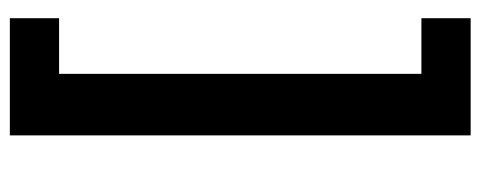

<svg xmlns="http://www.w3.org/2000/svg" viewBox="-313 -469 976 390"><g transform="rotate(90 175.0 -274.0)"><path d="M17 194H255V-742H17V-642H130V94H17Z"/></g></svg>

Font: Talent
Style: Bold
Weight: 600
Designer: Mike Powis
Version: Version 1.001;hotconv 1.0.109;makeotfexe 2.5.65596